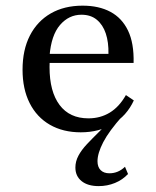

<svg xmlns="http://www.w3.org/2000/svg" viewBox="-20 -447 542 665"><path d="M321.8 197.6Q283.9 197.6 262.5 180.2Q241.1 162.9 241.1 133.1Q241.1 112.1 251.6 92.3Q262.1 72.6 281 52.4Q300 32.3 324.2 8.5Q348.4 -15.3 375.8 -45.2L404.8 -46Q357.3 7.3 337.5 45.6Q317.7 83.9 317.7 111.3Q317.7 131.5 328.6 142.3Q339.5 153.2 358.9 153.2Q389.5 153.2 412.9 130.6L423.4 155.6Q404.8 175.8 378.2 186.7Q351.6 197.6 321.8 197.6ZM259.7 11.3Q198.4 11.3 152.8 -14.9Q107.3 -41.1 82.7 -89.9Q58.1 -138.7 58.1 -205.6Q58.1 -274.2 83.5 -323.8Q108.9 -373.4 155.6 -400.4Q202.4 -427.4 266.1 -427.4Q322.6 -427.4 362.5 -406Q402.4 -384.7 423.4 -341.1Q444.4 -297.6 442.7 -229H117.7L116.1 -260.5H355.6Q356.5 -300.8 346.4 -331Q336.3 -361.3 315.3 -378.6Q294.4 -396 262.1 -396Q218.5 -396 187.9 -360.5Q157.3 -325 151.6 -253.2L153.2 -250.8Q152.4 -242.7 152 -233.9Q151.6 -225 151.6 -214.5Q151.6 -129.8 186.3 -83.5Q221 -37.1 286.3 -37.1Q327.4 -37.1 360.1 -56.9Q392.7 -76.6 416.1 -117.7L443.5 -99.2Q419.4 -46.8 371.4 -17.7Q323.4 11.3 259.7 11.3Z"/></svg>

Font: Playfair 12pt Medium
Style: Regular
Weight: 500
Designer: Claus Eggers Sørensen
Foundry: Claus Eggers Sørensen
Version: Version 2.000;gftools[0.9.28]